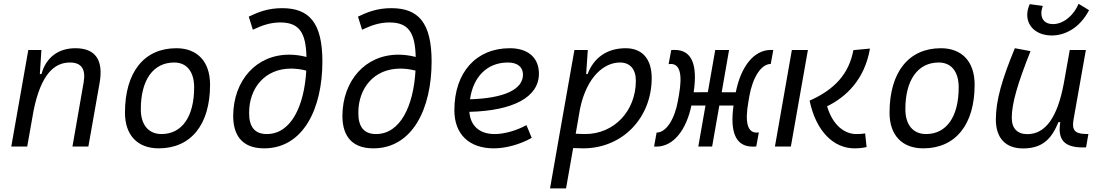

<svg xmlns="http://www.w3.org/2000/svg" viewBox="-20 -786 5899 1030"><path d="M40.5 0H126L160.2 -192.9C199.2 -384.8 269.5 -450.7 355 -450.7C417.5 -450.7 440.9 -414.6 428.7 -344.2L368.7 0H454.1L514.2 -340.3C536.1 -463.4 492.7 -527.3 384.3 -527.3C292.5 -527.3 226.1 -477.1 202.6 -388.7H193.8L202.1 -517.6H131.8Z M831.1 9.8C1004.4 9.8 1106.9 -117.2 1106.9 -331.5C1106.9 -455.1 1039.6 -527.3 925.8 -527.3C752.9 -527.3 650.4 -398.4 650.4 -181.2C650.4 -61 717.8 9.8 831.1 9.8ZM846.2 -66.9C776.9 -66.9 735.4 -116.2 735.4 -200.2C735.4 -357.4 802.2 -450.7 914.6 -450.7C982.4 -450.7 1021.5 -400.9 1021.5 -317.4C1021.5 -159.7 956.1 -66.9 846.2 -66.9Z M1397 9.8C1606.4 9.8 1709.5 -202.6 1709.5 -456.1C1709.5 -664.1 1638.7 -742.2 1493.7 -742.2C1418 -742.2 1365.2 -721.2 1314.5 -696.8L1336.4 -626.5C1387.2 -650.4 1430.2 -665.5 1483.9 -665.5C1586.9 -665.5 1621.1 -608.9 1624 -480.5C1591.8 -488.8 1561 -492.7 1531.7 -492.7C1352.5 -492.7 1233.4 -352.5 1231 -168C1230 -75.7 1266.1 9.8 1397 9.8ZM1623 -407.2C1612.3 -219.7 1543 -66.9 1411.1 -66.9C1347.2 -66.9 1315.9 -104.5 1316.4 -181.2C1316.4 -313 1400.4 -418 1541.5 -418C1566.9 -418 1594.7 -414.6 1623 -407.2Z M1982.9 9.8C2192.4 9.8 2295.4 -202.6 2295.4 -456.1C2295.4 -664.1 2224.6 -742.2 2079.6 -742.2C2003.9 -742.2 1951.2 -721.2 1900.4 -696.8L1922.4 -626.5C1973.1 -650.4 2016.1 -665.5 2069.8 -665.5C2172.9 -665.5 2207 -608.9 2210 -480.5C2177.7 -488.8 2147 -492.7 2117.7 -492.7C1938.5 -492.7 1819.3 -352.5 1816.9 -168C1815.9 -75.7 1852.1 9.8 1982.9 9.8ZM2209 -407.2C2198.2 -219.7 2128.9 -66.9 1997.1 -66.9C1933.1 -66.9 1901.9 -104.5 1902.3 -181.2C1902.3 -313 1986.3 -418 2127.4 -418C2152.8 -418 2180.7 -414.6 2209 -407.2Z M2633.3 -66.9C2552.7 -66.9 2503.4 -110.8 2498 -186C2732.9 -191.9 2871.1 -264.6 2871.1 -390.6C2871.1 -476.6 2813 -527.3 2714.8 -527.3C2534.2 -527.3 2417.5 -397.5 2417.5 -194.8C2417.5 -66.4 2496.1 9.8 2628.9 9.8C2694.3 9.8 2769.5 -11.2 2832.5 -46.4L2804.2 -114.7C2748.5 -84.5 2685.5 -66.9 2633.3 -66.9ZM2501.5 -253.4C2518.6 -375.5 2594.7 -450.7 2704.6 -450.7C2756.3 -450.7 2785.6 -426.3 2785.6 -385.7C2785.6 -305.2 2682.6 -258.8 2501.5 -253.4Z M3016.6 224.6 3054.7 8.3C3072.8 9.3 3090.3 9.8 3108.4 9.8C3318.4 9.8 3476.1 -152.3 3476.1 -367.7C3476.1 -469.7 3425.3 -527.3 3336.4 -527.3C3235.4 -527.3 3164.6 -475.1 3132.3 -388.7H3124.5L3133.3 -517.6H3061.5L2970.2 -1V-0.5C2970.2 -0.5 2970.2 -0.5 2970.2 -0.5L2930.7 224.6ZM3068.4 -68.8 3092.3 -206.1C3129.4 -377 3222.2 -450.7 3305.7 -450.7C3359.9 -450.7 3391.1 -415 3391.1 -353C3391.1 -189.9 3273.9 -66.9 3119.1 -66.9C3100.6 -66.9 3083.5 -67.9 3068.4 -68.8Z M3501 0.5C3595.2 0.5 3662.6 -92.8 3689 -219.7H3764.6L3726.1 0H3800.3L3838.9 -219.7H3915C3895.5 -79.1 3925.3 0.5 4017.6 0.5C4023.9 0.5 4030.3 0.5 4037.1 -0.5L4050.8 -75.7C4046.9 -75.2 4043 -74.7 4039.1 -74.7C3989.7 -74.7 3975.6 -129.9 3994.6 -238.8L4000 -270.5C4017.1 -367.2 4061.5 -442.4 4114.7 -442.9L4128.4 -517.6C4124 -518.1 4120.1 -518.1 4115.7 -518.1C4020.5 -518.1 3953.1 -422.9 3927.2 -291H3851.6L3891.1 -517.6H3816.9L3777.3 -291.5L3701.2 -291C3722.7 -435.5 3693.4 -518.1 3600.1 -518.1C3593.8 -518.1 3587.4 -518.1 3580.6 -517.1L3566.9 -441.9C3571.3 -442.4 3575.2 -442.9 3578.6 -442.9C3627.4 -442.9 3641.6 -387.2 3622.6 -278.3L3617.2 -247.1C3600.1 -149.9 3555.7 -75.2 3502.4 -74.7L3488.8 0C3493.2 0.5 3497.1 0.5 3501 0.5Z M4563.5 9.8C4589.4 9.8 4609.9 7.3 4628.9 2.9L4621.1 -70.3C4606.4 -67.9 4594.7 -66.9 4572.8 -66.9C4515.1 -66.9 4448.7 -108.9 4417 -215.8C4517.6 -265.1 4618.2 -357.4 4647 -525.4L4558.1 -517.1C4534.2 -389.6 4457.5 -305.7 4323.2 -246.1C4358.4 -77.6 4455.1 9.8 4563.5 9.8ZM4137.2 0H4222.7L4314 -517.6H4228Z M4932.6 9.8C5106 9.8 5208.5 -117.2 5208.5 -331.5C5208.5 -455.1 5141.1 -527.3 5027.3 -527.3C4854.5 -527.3 4752 -398.4 4752 -181.2C4752 -61 4819.3 9.8 4932.6 9.8ZM4947.8 -66.9C4878.4 -66.9 4836.9 -116.2 4836.9 -200.2C4836.9 -357.4 4903.8 -450.7 5016.1 -450.7C5084 -450.7 5123 -400.9 5123 -317.4C5123 -159.7 5057.6 -66.9 4947.8 -66.9Z M5468.3 10.3C5578.1 10.3 5623.5 -47.4 5658.2 -130.9H5668C5653.3 -40 5685.1 4.9 5789.1 4.9H5806.2L5818.8 -66.9L5802.2 -67.4C5745.1 -68.4 5729 -89.4 5739.3 -146L5805.2 -517.6H5718.8L5686.5 -336.4V-336.9C5652.8 -157.2 5588.9 -66.4 5491.2 -66.4C5437.5 -66.4 5407.7 -97.2 5407.7 -153.8C5407.7 -231.9 5439.5 -338.9 5508.3 -511.7L5424.3 -527.3C5356 -362.3 5322.3 -248 5322.3 -145C5322.3 -45.4 5374.5 10.3 5468.3 10.3ZM5622.6 -595.7C5691.4 -595.7 5771.5 -633.8 5822.3 -731.4L5766.1 -765.6C5735.8 -695.3 5679.2 -656.7 5628.9 -656.7C5586.9 -656.7 5566.4 -681.2 5566.4 -715.3C5566.4 -727.5 5569.3 -740.7 5574.2 -754.4L5503.9 -763.7C5495.1 -743.2 5490.7 -724.1 5490.7 -706.1C5490.7 -642.1 5543.5 -595.7 5622.6 -595.7Z"/></svg>

Font: Cascadia Mono SemiLight
Style: Italic
Weight: 350
Italic angle: -10°
Monospace: yes
Designer: Aaron Bell
Foundry: Saja Typeworks
Version: Version 2404.023